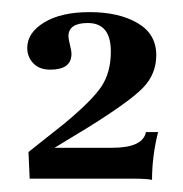

<svg xmlns="http://www.w3.org/2000/svg" viewBox="-20 -698 302 317"><path d="M221 -480H241Q231 -440 231 -401Q223 -403 200 -403H29L27 -447L85 -493Q131 -531 147 -554.5Q163 -578 163 -613Q163 -660 125 -660Q93 -660 93 -638Q93 -634 95.5 -624Q98 -614 98 -609Q98 -583 63 -583Q45 -583 35 -593.5Q25 -604 25 -619Q25 -644 53 -661Q81 -678 128 -678Q176 -678 207 -660Q238 -642 238 -607Q238 -576 216.5 -553.5Q195 -531 126 -488L70 -454H165Q216 -454 221 -480Z"/></svg>

Font: Unna
Style: Regular
Weight: 400
Designer: Jorge de Buen U.
Foundry: Omnibus-Type
Version: Version 2.006;PS 002.006;hotconv 1.0.70;makeotf.lib2.5.58329